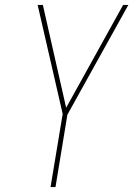

<svg xmlns="http://www.w3.org/2000/svg" viewBox="-20 -755 540 775"><path d="M184 0 233 -295 132 -735H153L247 -320L477 -735H498L252 -292L204 0Z"/></svg>

Font: Iosevka Thin Oblique
Style: Regular
Weight: 100
Italic angle: -9°
Monospace: yes
Designer: Belleve Invis
Foundry: Belleve Invis
Version: Version 32.5.0; ttfautohint (v1.8.4)